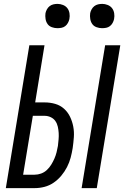

<svg xmlns="http://www.w3.org/2000/svg" viewBox="-20 -968 640 988"><path d="M400 0 521 -735H599L478 0ZM10 0 131 -735H209L161 -441H210Q238 -441 264 -433.5Q290 -426 309.5 -408.5Q329 -391 340.5 -367Q352 -343 357 -316.5Q362 -290 360 -262Q358 -234 354 -206Q350 -181 343.5 -156.5Q337 -132 325 -108.5Q313 -85 295.5 -64Q278 -43 256 -28Q234 -13 209 -6.5Q184 0 159 0ZM158 -69Q175 -69 191.5 -75Q208 -81 221 -93Q234 -105 243.5 -120.5Q253 -136 260 -152Q267 -168 271 -184Q275 -200 278 -217Q280 -234 281.5 -251Q283 -268 282 -284Q281 -300 277.5 -316Q274 -332 265 -345Q256 -358 241 -365Q226 -372 210 -372H149L99 -69ZM505 -823Q491 -823 477 -828Q463 -833 455 -844Q447 -855 444.5 -870Q442 -885 444 -900Q446 -910 451.5 -920Q457 -930 465.5 -936.5Q474 -943 484.5 -945.5Q495 -948 506 -948Q520 -948 534 -942.5Q548 -937 556.5 -926Q565 -915 567.5 -900Q570 -885 567 -870Q565 -860 559.5 -850Q554 -840 545.5 -833.5Q537 -827 526.5 -825Q516 -823 505 -823ZM275 -823Q261 -823 247 -828Q233 -833 225 -844Q217 -855 214.5 -870Q212 -885 214 -900Q216 -910 221.5 -920Q227 -930 235.5 -936.5Q244 -943 254.5 -945.5Q265 -948 276 -948Q290 -948 304 -942.5Q318 -937 326.5 -926Q335 -915 337.5 -900Q340 -885 337 -870Q335 -860 329.5 -850Q324 -840 315.5 -833.5Q307 -827 296.5 -825Q286 -823 275 -823Z"/></svg>

Font: Iosevka Extended
Style: Italic
Weight: 400
Width: 7
Italic angle: -9°
Monospace: yes
Designer: Belleve Invis
Foundry: Belleve Invis
Version: Version 32.5.0; ttfautohint (v1.8.4)